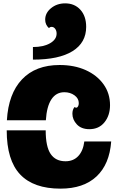

<svg xmlns="http://www.w3.org/2000/svg" viewBox="-20 -1105 697 1143"><path d="M21 -389Q30 -547 111 -632.5Q192 -718 335 -718Q423 -718 490.5 -687.5Q558 -657 596.5 -603Q635 -549 635 -479Q635 -418 602 -377Q569 -336 512 -336Q464 -336 437.5 -364.5Q411 -393 411 -428Q411 -453 424 -468Q428 -464 434 -464Q440 -464 444.5 -471.5Q449 -479 449 -491Q449 -519 423.5 -537.5Q398 -556 363 -556Q314 -556 286 -513.5Q258 -471 253 -389ZM252 -329Q252 -232 281.5 -188.5Q311 -145 370 -145Q417 -145 446 -176Q475 -207 482 -263H642Q632 -127 554.5 -54.5Q477 18 340 18Q180 18 100 -66.5Q20 -151 20 -329ZM176 -825Q239 -825 278 -847.5Q317 -870 317 -905Q317 -922 308.5 -933.5Q300 -945 287 -945Q278 -945 271 -938Q249 -958 249 -988Q249 -1028 284 -1056.5Q319 -1085 368 -1085Q424 -1085 458.5 -1047Q493 -1009 493 -945Q493 -851 412 -800.5Q331 -750 176 -750Z"/></svg>

Font: Exile
Style: Regular
Weight: 400
Designer: Bartłomiej Rózga @rozgatype
Version: Version 1.000; ttfautohint (v1.8.4.7-5d5b)